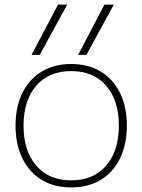

<svg xmlns="http://www.w3.org/2000/svg" viewBox="-20 -810 623 840"><path d="M358 -570H322L437 -790H478ZM154 -570H118L234 -790H274ZM291 10Q217 10 162.5 -23Q108 -56 78 -117Q48 -178 48 -260Q48 -343 78 -403.5Q108 -464 162.5 -497Q217 -530 291 -530Q366 -530 420.5 -497Q475 -464 505 -403.5Q535 -343 535 -260Q535 -178 505 -117Q475 -56 420.5 -23Q366 10 291 10ZM291 -21Q389 -21 444.5 -85.5Q500 -150 500 -260Q500 -371 444.5 -435Q389 -499 291 -499Q194 -499 138.5 -435Q83 -371 83 -260Q83 -150 138.5 -85.5Q194 -21 291 -21Z"/></svg>

Font: M PLUS 2 ExtraLight
Style: Regular
Weight: 250
Designer: Coji Morishita
Foundry: UNDERFOREST DESIGN
Version: Version 1.001